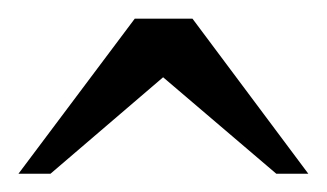

<svg xmlns="http://www.w3.org/2000/svg" viewBox="-20 -697 354 208"><path d="M279.3 -508.8 156.7 -613.3 34.7 -508.8H0L126 -676.8H188.5L314 -508.8Z"/></svg>

Font: Doulos SIL
Style: Regular
Weight: 400
Designer: Walt Agee, Victor Gaultney, Peter Martin, Debbi Hosken
Foundry: SIL International
Version: Version 4.110; 2011; Maintenance release